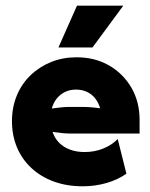

<svg xmlns="http://www.w3.org/2000/svg" viewBox="-20 -643 530 677"><path d="M271.5 13.9Q216 13.9 170.1 -2.8Q124.3 -19.4 91 -50.3Q57.6 -81.2 39.9 -123.3Q22.2 -165.3 22.2 -216Q22.2 -264.6 39.2 -305.9Q56.2 -347.2 87.5 -377.4Q118.8 -407.6 160.1 -424.3Q201.4 -441 250 -441Q314.6 -441 364.6 -412.2Q414.6 -383.3 443.4 -333.7Q472.2 -284 472.2 -220.1V-172.2H226.4Q211.8 -172.2 196.5 -174Q181.2 -175.7 165.3 -177.8Q172.9 -155.6 188.2 -139.9Q203.5 -124.3 226.4 -115.6Q249.3 -106.9 277.8 -106.9Q313.9 -106.9 344.4 -119.4Q375 -131.9 395.1 -152.8L425.7 -30.6Q395.1 -9 355.2 2.4Q315.3 13.9 271.5 13.9ZM162.5 -260.4Q177.8 -262.5 193.8 -264.2Q209.7 -266 223.6 -266H270.1Q285.4 -266 302.4 -264.6Q319.4 -263.2 333.3 -261.1Q327.1 -281.9 314.9 -296.9Q302.8 -311.8 285.8 -319.4Q268.8 -327.1 247.9 -327.1Q227.1 -327.1 210.1 -319.1Q193.1 -311.1 180.9 -296.5Q168.8 -281.9 162.5 -260.4ZM186.1 -475.7 251.4 -622.9H414.6L306.2 -475.7Z"/></svg>

Font: Afacad Flux ExtraBold
Style: Regular
Weight: 800
Designer: Kristian Moeller
Foundry: Dicotype
Version: Version 1.100